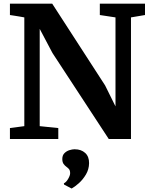

<svg xmlns="http://www.w3.org/2000/svg" viewBox="-20 -763 830 1054"><path d="M34.5 0V-60L113.5 -70.5V-667.5Q100.5 -670 87.2 -672.2Q74 -674.5 60.8 -676.5Q47.5 -678.5 34.5 -680.5V-743H266.5L557 -294L614 -179V-667.5L528 -680.5V-743H776V-680.5L699 -667.5V0H577L268 -472L198 -604.5V-70.5L300 -60V0ZM469 133Q468.5 166.5 451.8 194.8Q435 223 412.8 242.8Q390.5 262.5 374 271.5H372.5L332 250.5L330.5 243.5Q343.5 237.5 354.2 218.8Q365 200 365 188Q365 172 358.2 164.8Q351.5 157.5 344.5 152.5Q336.5 147 329.2 137.2Q322 127.5 322 110Q322 89.5 333.8 77.8Q345.5 66 361.5 61.2Q377.5 56.5 387.5 56.5H390.5Q425.5 56.5 447.5 76.5Q469.5 96.5 469 133Z"/></svg>

Font: Merriweather Light 18pt
Style: Bold
Weight: 700
Version: Version 2.100